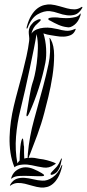

<svg xmlns="http://www.w3.org/2000/svg" viewBox="-20 -791 390 862"><path d="M341 -721Q332 -693 313.5 -679Q295 -665 281 -669Q262 -671 242.5 -679.5Q223 -688 204 -699Q203 -699 200 -700.5Q197 -702 197 -706Q197 -709 200 -710Q203 -711 204 -711Q212 -713 226 -713Q240 -713 249 -711Q252 -711 264.5 -710Q277 -709 291 -710Q305 -711 318.5 -714.5Q332 -718 338 -727Q342 -734 342 -728Q342 -722 341 -721ZM349 -755Q335 -731 317.5 -725.5Q300 -720 280.5 -722.5Q261 -725 241.5 -732Q222 -739 203 -741Q178 -743 149.5 -727Q121 -711 104 -666Q102 -661 100 -663Q99 -664 99.5 -666.5Q100 -669 100 -670Q108 -701 120.5 -721.5Q133 -742 147.5 -753Q162 -764 178 -768Q194 -772 208 -771Q227 -769 245.5 -763.5Q264 -758 281 -753.5Q298 -749 314 -749Q330 -749 345 -759Q347 -761 349 -760Q351 -759 349 -755ZM208 -614Q223 -587 223 -542.5Q223 -498 215.5 -449.5Q208 -401 197 -356Q186 -311 179 -285Q166 -235 147.5 -185Q129 -135 114 -97Q112 -94 111 -89.5Q110 -85 108 -82Q122 -84 135 -82Q148 -80 156 -78Q175 -76 191.5 -71.5Q208 -67 221 -62Q224 -60 227 -59.5Q230 -59 230 -58Q230 -54 223 -51Q200 -35 174.5 -39Q149 -43 123 -49Q114 -51 103 -52Q92 -53 80.5 -52Q69 -51 59.5 -48Q50 -45 45 -40Q32 -71 27 -105.5Q22 -140 23 -175.5Q24 -211 29 -246.5Q34 -282 42 -315Q51 -353 61.5 -391Q72 -429 81.5 -466Q91 -503 99 -539Q107 -575 111 -608Q112 -619 110.5 -629Q109 -639 109 -648.5Q109 -658 113 -668Q117 -678 129 -690Q133 -694 139 -697.5Q145 -701 150 -703Q155 -705 159 -705Q163 -705 163 -701Q163 -699 157 -693.5Q151 -688 149 -686Q137 -676 131 -665.5Q125 -655 121 -640Q130 -653 145 -659Q160 -665 177 -666.5Q194 -668 211 -665.5Q228 -663 241 -660Q257 -655 275.5 -653Q294 -651 314 -660Q321 -663 320 -660.5Q319 -658 318 -655Q311 -639 296.5 -633Q282 -627 265.5 -626.5Q249 -626 233 -629Q217 -632 208 -633Q192 -635 175 -641Q185 -609 187 -573.5Q189 -538 184 -511Q173 -454 154 -395Q135 -336 112 -285Q111 -283 107.5 -276Q104 -269 101 -269Q98 -269 99 -277Q100 -285 101 -289Q103 -302 106 -319.5Q109 -337 112 -356Q115 -375 119 -392.5Q123 -410 127 -422Q130 -429 135.5 -452.5Q141 -476 145 -507Q149 -538 150 -573Q151 -608 144 -638Q140 -612 132 -572Q124 -532 114 -485Q104 -438 93 -388.5Q82 -339 71 -295Q57 -239 52 -178Q47 -117 58 -58Q60 -61 62.5 -64Q65 -67 68 -70Q68 -82 69 -99Q70 -116 71.5 -132Q73 -148 76 -159Q79 -170 82 -169Q83 -169 84 -164Q85 -159 85.5 -152.5Q86 -146 86.5 -140Q87 -134 88 -132Q88 -117 88 -104.5Q88 -92 89 -79Q98 -82 104 -82Q104 -85 104.5 -91Q105 -97 105 -101Q112 -178 132.5 -252Q153 -326 174 -404Q187 -452 198 -504Q209 -556 203 -614Q201 -620 202.5 -620.5Q204 -621 208 -614ZM256 -70Q253 -54 249.5 -43.5Q246 -33 238 -22Q235 -18 229.5 -14Q224 -10 219 -8Q214 -6 210.5 -6Q207 -6 207 -10Q207 -13 211.5 -18Q216 -23 218 -25Q222 -30 226.5 -34Q231 -38 236 -44Q241 -51 244.5 -57Q248 -63 252 -73Q257 -84 257.5 -78.5Q258 -73 256 -70ZM259 -45Q252 -15 241.5 4Q231 23 218 34Q205 45 191 48.5Q177 52 164 51Q145 49 127 43.5Q109 38 92 34Q75 30 59.5 30.5Q44 31 30 40Q28 42 25.5 43Q23 44 27 36Q39 17 55.5 11.5Q72 6 91 7.5Q110 9 130 14Q150 19 169 20Q192 22 216.5 5Q241 -12 256 -47Q258 -52 259 -51Q260 -50 259 -45ZM178 -4Q178 0 166 0Q161 0 146.5 0Q132 0 112 -1Q92 -2 68 -1Q44 0 33 10Q30 13 30 10Q30 9 31 6.5Q32 4 32 3Q40 -18 58 -29Q76 -40 95 -40Q112 -40 131 -32Q150 -24 167 -14Q169 -12 173.5 -9.5Q178 -7 178 -4Z"/></svg>

Font: Akronim
Style: Regular
Weight: 400
Designer: Grzegorz Klimczewski
Foundry: Fonty.PL
Version: Version 1.002